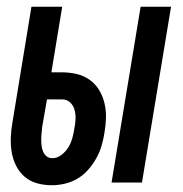

<svg xmlns="http://www.w3.org/2000/svg" viewBox="-20 -540 540 568"><path d="M310 0 396 -520H486L400 0ZM133 8Q110 8 89 2Q68 -4 52.5 -17.5Q37 -31 27.5 -50Q18 -69 14.5 -90.5Q11 -112 12 -134.5Q13 -157 17 -179L73 -520H164L132 -326H164Q186 -326 207 -321Q228 -316 245 -304Q262 -292 273 -274Q284 -256 289 -235Q294 -214 293.5 -192Q293 -170 289 -147Q286 -128 280.5 -109Q275 -90 265 -72Q255 -54 241 -38Q227 -22 209 -11.5Q191 -1 171.5 3.5Q152 8 133 8ZM135 -72Q149 -72 161.5 -81.5Q174 -91 182 -104Q190 -117 194 -131.5Q198 -146 200 -160Q203 -174 203.5 -188Q204 -202 200.5 -215Q197 -228 187.5 -237Q178 -246 164 -246H119L105 -166Q104 -156 103 -146.5Q102 -137 102 -127.5Q102 -118 103 -109Q104 -100 107.5 -91.5Q111 -83 118 -77.5Q125 -72 135 -72Z"/></svg>

Font: Iosevka SS04 Medium
Style: Italic
Weight: 500
Italic angle: -9°
Monospace: yes
Designer: Belleve Invis
Foundry: Belleve Invis
Version: Version 19.0.0; ttfautohint (v1.8.4)